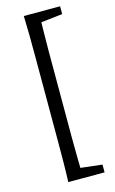

<svg xmlns="http://www.w3.org/2000/svg" viewBox="-132 -766 584 976"><g transform="rotate(-15 160.0 -278.0)"><path d="M100 159Q102 107 102.5 54.5Q103 2 103 -51.5Q103 -105 103 -158V-398Q103 -451 103 -504Q103 -557 102.5 -610Q102 -663 100 -715H179Q178 -664 177 -611Q176 -558 176 -505Q176 -452 176 -398V-158Q176 -106 176 -53Q176 0 177 53Q178 106 179 159ZM139 159V103H159L291 118V159ZM139 -659V-715H291V-674L159 -659Z"/></g></svg>

Font: Source Serif 4 Variable
Style: Regular
Weight: 400
Designer: Frank Grießhammer
Foundry: Adobe
Version: Version 4.005;hotconv 1.1.0;makeotfexe 2.6.0